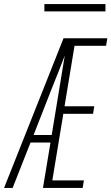

<svg xmlns="http://www.w3.org/2000/svg" viewBox="-27 -923 547 943"><path d="M-7 0 285 -735H500L494 -698H339L290 -401H436L430 -364H284L230 -37H385L379 0H184L221 -223H123L35 0ZM138 -260H227L291 -650Q276 -610 260 -570Q244 -530 228 -490ZM491 -867H191V-903H491Z"/></svg>

Font: Iosevka SS18 Extralight
Style: Italic
Weight: 200
Italic angle: -9°
Monospace: yes
Designer: Belleve Invis
Foundry: Belleve Invis
Version: Version 25.1.1; ttfautohint (v1.8.4)